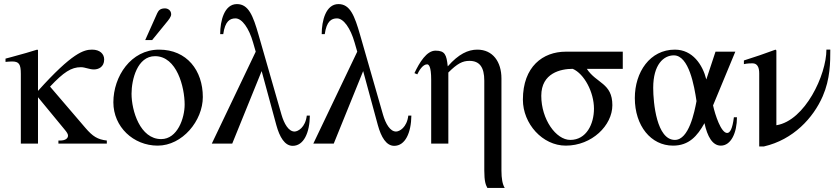

<svg xmlns="http://www.w3.org/2000/svg" viewBox="-20 -703 4097 940"><path d="M503 0V-15C458 -20 434 -35 398 -77L225 -279C292 -350 329 -374 376 -374C397 -374 417 -363 440 -363C461 -363 490 -374 490 -412C490 -439 469 -460 431 -460C391 -460 335 -446 166 -258V-458L162 -460C123 -448 97 -440 37 -424L7 -416V-400C20 -401 29 -402 39 -402C73 -402 82 -389 82 -341V0H166V-227L297 -68C307 -56 313 -47 313 -39C313 -25 299 -15 275 -15H266V0Z M884 -191C884 -125 849 -22 769 -22C666 -22 624 -161 624 -244C624 -313 652 -428 739 -428C846 -428 884 -276 884 -191ZM973 -228C973 -358 895 -460 759 -460C621 -460 535 -329 535 -202C535 -82 633 10 752 10C873 10 973 -112 973 -228ZM691 -507H725L791 -588C807 -607 818 -621 818 -633C818 -653 801 -662 788 -662C767 -662 757 -654 750 -639Z M1482 -137C1475 -79 1439 -59 1422 -59C1393 -59 1371 -97 1358 -142L1246 -532C1219 -626 1197 -683 1140 -683C1078 -683 1058 -601 1058 -536H1073C1082 -600 1106 -613 1133 -613C1165 -613 1199 -565 1219 -495L1232 -450L1017 0H1117L1261 -355L1333 -90C1349 -32 1374 11 1413 11C1467 11 1496 -53 1497 -137Z M1979 -137C1972 -79 1936 -59 1919 -59C1890 -59 1868 -97 1855 -142L1743 -532C1716 -626 1694 -683 1637 -683C1575 -683 1555 -601 1555 -536H1570C1579 -600 1603 -613 1630 -613C1662 -613 1696 -565 1716 -495L1729 -450L1514 0H1614L1758 -355L1830 -90C1846 -32 1871 11 1910 11C1964 11 1993 -53 1994 -137Z M2451 217C2440 199 2435 171 2435 132V-319C2435 -400 2393 -460 2317 -460C2271 -460 2225 -438 2173 -379H2172C2166 -436 2158 -455 2112 -455C2069 -455 2034 -398 2009 -345L2023 -339C2032 -358 2050 -388 2071 -388C2079 -388 2091 -379 2091 -313V0H2175V-348C2219 -392 2245 -405 2278 -405C2328 -405 2351 -374 2351 -308V131C2351 186 2358 202 2366 217Z M2888 -171C2888 -96 2851 -18 2772 -18C2702 -18 2630 -119 2630 -234C2630 -346 2726 -366 2784 -366C2840 -342 2888 -252 2888 -171ZM3029 -366V-450H2750C2638 -450 2540 -377 2540 -215C2540 -97 2636 10 2750 10C2878 10 2978 -89 2978 -188C2978 -297 2900 -294 2853 -366Z M3390 -208C3380 -155 3353 -18 3284 -18C3195 -18 3178 -199 3178 -273C3178 -387 3229 -432 3279 -432C3353 -432 3379 -282 3390 -208ZM3573 -129C3566 -72 3554 -52 3540 -52C3510 -52 3481 -141 3471 -187L3580 -450H3483L3438 -314C3420 -386 3371 -460 3284 -460C3162 -460 3088 -350 3088 -223C3088 -87 3167 10 3275 10C3353 10 3394 -37 3429 -100C3443 -35 3468 10 3509 10C3559 10 3588 -53 3588 -129Z M4026 -460C4026 -336 3921 -113 3782 -90H3781V-456L3777 -460C3725 -441 3674 -423 3622 -407V-389C3639 -393 3657 -393 3664 -393C3686 -393 3697 -376 3697 -344V14H3720C3864 -19 3962 -126 4008 -232C4045 -317 4045 -399 4045 -460Z"/></svg>

Font: XITS Math
Style: Regular
Weight: 400
Designer: MicroPress Inc., with final additions and corrections provided by Coen Hoffman, Elsevier (retired)
Version: Version 1.302